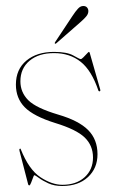

<svg xmlns="http://www.w3.org/2000/svg" viewBox="-20 -611 385 640"><path d="M188 5Q234 5 262 -20.2Q290 -45.5 290 -86Q290 -126 262.2 -152.8Q234.5 -179.5 164 -201Q92 -223.5 62.5 -253.5Q33 -283.5 33 -329Q33 -380 68 -409Q103 -438 160 -438Q203.5 -438 224.5 -426Q245.5 -414 249 -414Q252 -414 258 -420Q264 -426 269.5 -432Q275 -438 276 -438Q278 -438 279 -435L314 -313Q315.5 -308.5 313 -307Q310 -305.5 308 -309Q285.5 -376 249 -405Q212.5 -434 160 -434Q109 -434 78.5 -408.5Q48 -383 48 -340Q48 -303.5 74 -277.2Q100 -251 174 -229Q242.5 -209 273.8 -177.5Q305 -146 305 -97Q305 -50 273 -20.5Q241 9 187 9Q160.5 9 141 0Q121.5 -9 109.5 -18Q97.5 -27 94 -27Q93 -27 90 -18.5Q87 -10 83.5 -1.5Q80 7 78 7Q75 7 74 4L45 -108Q43.5 -114 46 -115Q49 -116.5 49 -114Q76 -46 114.5 -20.5Q153 5 188 5ZM221 -557Q231.5 -573 239.8 -582Q248 -591 257.5 -591Q266 -591 270.2 -586Q274.5 -581 274.5 -574Q274.5 -564.5 267.2 -556Q260 -547.5 248.5 -537.5L168 -467Q165 -464 163 -466Q161.5 -467.5 164 -471Z"/></svg>

Font: Fraunces 144pt Thin
Style: Regular
Weight: 100
Version: Version 1.000;[f99f86859]